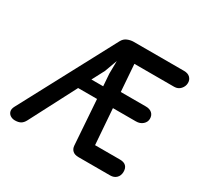

<svg xmlns="http://www.w3.org/2000/svg" viewBox="-200 -1258 1575 1512"><g transform="rotate(30 588.0 -502.0)"><path d="M103 0Q79.5 0 61.2 -11.5Q43 -23 37.5 -44Q32 -65 47 -92.5L505 -951.5Q520.5 -981 548.5 -992.5Q576.5 -1004 604 -1004H1062Q1098 -1004 1117.5 -984.8Q1137 -965.5 1136.5 -936Q1136 -905.5 1114 -881Q1092 -856.5 1057 -856.5H695.5L713.5 -611H942Q977.5 -611 998 -592.5Q1018.5 -574 1018 -541.5Q1017.5 -512.5 993.5 -491.2Q969.5 -470 932.5 -470H723.5L747.5 -147H974Q1011 -147 1029.2 -128.8Q1047.5 -110.5 1047 -76.5Q1046.5 -41.5 1025.2 -20.8Q1004 0 969.5 0H681.5Q646.5 0 628 -17Q609.5 -34 607.5 -62.5L579 -470H407L188.5 -50Q174 -22.5 154 -11.2Q134 0 103 0ZM464 -580.5H571L563 -691.5L564.5 -806.5L523 -692.5Z"/></g></svg>

Font: Edu SA Hand
Style: Regular
Weight: 400
Designer: Tina and Corey Anderson, Eben Sorkin, Mirko Velimirovic
Foundry: Google for Education
Version: Version 2.000